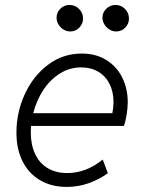

<svg xmlns="http://www.w3.org/2000/svg" viewBox="-20 -736 566 764"><path d="M45.4 -208Q45.4 -288.6 78.6 -361.1Q111.8 -433.6 171.1 -478.3Q230.5 -522.9 305.2 -522.9Q361.8 -522.9 403.3 -497.1Q444.8 -471.2 466.6 -427Q488.3 -382.8 488.3 -329.1Q488.3 -305.7 483.6 -278.1Q479 -250.5 473.1 -234.9H103.5Q102.5 -218.3 102.5 -209.5Q102.5 -160.6 119.4 -124Q136.2 -87.4 168.9 -67.4Q201.7 -47.4 247.6 -47.4Q322.8 -47.4 388.7 -101.1L409.2 -46.9Q375 -22 333.3 -7.1Q291.5 7.8 245.1 7.8Q185.1 7.8 139.9 -18.6Q94.7 -44.9 70.1 -93.5Q45.4 -142.1 45.4 -208ZM427.2 -285.6Q431.6 -309.1 431.6 -330.1Q431.6 -370.6 416 -401.9Q400.4 -433.1 371.3 -450.4Q342.3 -467.8 303.2 -467.8Q256.8 -467.8 217.8 -443.1Q178.7 -418.5 151.9 -377.2Q125 -335.9 112.3 -285.6ZM387.7 -665.5Q387.7 -686.5 403.1 -701.4Q418.5 -716.3 439.5 -716.3Q461.9 -716.3 477.5 -700.4Q493.2 -684.6 493.2 -662.1Q493.2 -641.6 478.5 -626.2Q463.9 -610.8 441.9 -610.8Q428.2 -610.8 415.8 -618.4Q403.3 -626 395.5 -638.7Q387.7 -651.4 387.7 -665.5ZM205.1 -665.5Q205.1 -686.5 220.2 -701.4Q235.4 -716.3 256.3 -716.3Q278.8 -716.3 294.7 -700.4Q310.5 -684.6 310.5 -662.1Q310.5 -641.6 295.7 -626.2Q280.8 -610.8 259.3 -610.8Q245.6 -610.8 232.9 -618.4Q220.2 -626 212.6 -638.7Q205.1 -651.4 205.1 -665.5Z"/></svg>

Font: Reddit Sans Fudge Light Italic
Style: Regular
Weight: 300
Italic angle: -11.25°
Designer: Stephen Hutchings
Version: Version 1.013